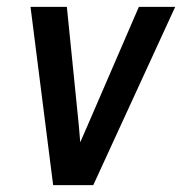

<svg xmlns="http://www.w3.org/2000/svg" viewBox="-20 -540 540 560"><path d="M135 0 69 -520H175L210 -173Q211 -161 212 -149Q213 -137 214 -125Q219 -137 224.5 -149Q230 -161 235 -173L385 -520H491L252 0Z"/></svg>

Font: Iosevka SS04 Semibold Oblique
Style: Regular
Weight: 600
Italic angle: -9°
Monospace: yes
Designer: Belleve Invis
Foundry: Belleve Invis
Version: Version 19.0.0; ttfautohint (v1.8.4)